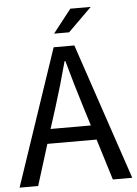

<svg xmlns="http://www.w3.org/2000/svg" viewBox="-57 -877 656 920"><g transform="rotate(-5 271.0 -416.5)"><path d="M-0.5 0 220.7 -655.8H320.3L541.5 0H448.2L387.2 -197.3H150.4L88.9 0ZM171.9 -267.1H365.7L335.4 -364.7Q318.4 -418.9 302.5 -473.6Q286.6 -528.3 271 -585H267.1Q252 -528.3 236.1 -473.6Q220.2 -418.9 203.1 -364.7ZM228.5 -720.7 316.4 -833H414.6L300.8 -720.7Z"/></g></svg>

Font: Varta Light Medium
Style: Regular
Weight: 500
Version: Version 1.004